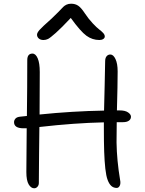

<svg xmlns="http://www.w3.org/2000/svg" viewBox="-20 -1014 776 1028"><path d="M212.9 -799.8Q196.8 -799.8 187.5 -808.1Q178.2 -816.4 178.2 -828.1Q178.2 -838.4 191.7 -853.8Q205.1 -869.1 256.8 -915Q274.9 -931.6 293 -950.4Q311 -969.2 318.1 -976.6Q325.2 -983.9 335.9 -989Q346.7 -994.1 360.8 -994.1Q382.8 -994.1 398.7 -983.4Q414.6 -972.7 434.1 -942.9Q454.6 -912.1 476.6 -888.9Q498.5 -865.7 511.2 -856.2Q523.9 -846.7 532.5 -837.4Q541 -828.1 541 -818.8Q541 -810.5 533 -805.2Q524.9 -799.8 512.2 -799.8Q474.1 -799.8 442.6 -822.8Q411.1 -845.7 358.9 -918Q309.1 -864.7 278.8 -837.9Q248.5 -811 237.1 -805.4Q225.6 -799.8 212.9 -799.8ZM163.1 -5.9Q146 -5.9 133.5 -26.9Q121.1 -47.9 121.1 -92.8Q121.1 -167 123 -327.1H106Q55.2 -327.1 55.2 -359.9Q55.2 -370.1 62.5 -378.7Q69.8 -387.2 86.9 -389.2Q92.8 -389.6 105.2 -391.1Q117.7 -392.6 124 -393.1Q126 -551.3 126 -691.9Q126 -727.1 153.8 -727.1Q170.9 -727.1 181.9 -701.7Q192.9 -676.3 192.9 -627.9Q192.9 -588.9 192.4 -512.9Q191.9 -437 191.9 -400.9Q367.2 -418.9 537.1 -421.9Q537.6 -459 540.3 -553.5Q543 -647.9 543 -686Q543 -703.6 550.8 -712.9Q558.6 -722.2 570.8 -722.2Q586.9 -722.2 598.4 -697.8Q609.9 -673.3 609.9 -631.8Q609.9 -562.5 606 -422.9H620.1Q650.4 -422.9 665.8 -412.1Q681.2 -401.4 681.2 -389.2Q681.2 -375.5 669.9 -367.7Q658.7 -359.9 639.2 -359.9H605Q604 -319.8 604 -251Q605.5 -155.3 623 -50.8Q627 -31.2 621.1 -19.5Q615.2 -7.8 605 -7.8Q587.9 -7.8 576.2 -18.3Q564.5 -28.8 556.4 -50.3Q548.3 -71.8 543.9 -111.1Q539.6 -150.4 537.8 -201.7Q536.1 -252.9 536.1 -329.1V-358.9Q378.9 -355.5 190.9 -334Q190.4 -299.8 189.2 -190.9Q188 -82 188 -34.2Q188 -22.5 180.7 -14.2Q173.3 -5.9 163.1 -5.9Z"/></svg>

Font: Shantell Sans Bouncy
Style: Regular
Weight: 300
Designer: Stephen Nixon, Anya Danilova, Shantell Martin
Foundry: Arrow Type
Version: Version 1.006;[9816181b4]